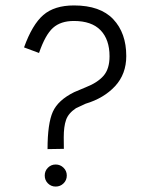

<svg xmlns="http://www.w3.org/2000/svg" viewBox="-20 -686 553 706"><path d="M214.8 -138.7 154.8 -137.7Q154.8 -231.4 174.1 -274.7Q193.4 -317.9 252.9 -347.2L294.4 -364.7Q338.4 -381.8 360.6 -407.2Q382.8 -432.6 382.8 -479Q382.8 -540.5 349.9 -574.7Q316.9 -608.9 251.5 -608.9Q203.1 -608.9 174.8 -583.5Q146.5 -558.1 123.5 -491.2L68.4 -511.7Q98.6 -595.7 139.4 -630.9Q180.2 -666 252 -666Q348.6 -666 396.5 -615.2Q444.3 -564.5 444.3 -480Q444.3 -413.6 403.1 -369.1Q361.8 -324.7 294.9 -304.7L259.3 -288.1Q231.4 -269.5 222.9 -245.1Q214.4 -220.7 214.4 -181.6Q214.4 -175.3 214.6 -160.9Q214.8 -146.5 214.8 -138.7ZM184.6 -81.1Q201.7 -81.1 213.6 -69.3Q225.6 -57.6 225.6 -40.5Q225.6 -23.4 213.6 -11.7Q201.7 0 184.6 0Q168 0 156.2 -11.7Q144.5 -23.4 144.5 -40.5Q144.5 -57.6 156.2 -69.3Q168 -81.1 184.6 -81.1Z"/></svg>

Font: LaylaRuqaa
Style: Regular
Weight: 400
Version: Version 2.0